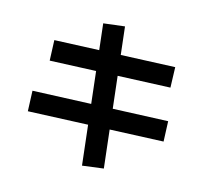

<svg xmlns="http://www.w3.org/2000/svg" viewBox="-120 -936 1241 1151"><g transform="rotate(15 500.0 -360.5)"><path d="M871 -639 875 -513 134 -482 129 -608ZM914 -315 919 -190 86 -155 81 -281ZM615 59 484 76 386 -781 517 -797Z"/></g></svg>

Font: Murecho Thin SemiBold
Style: Regular
Weight: 600
Version: Version 1.010